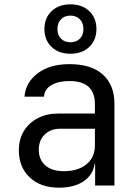

<svg xmlns="http://www.w3.org/2000/svg" viewBox="-20 -856 640 886"><path d="M252 10Q167 10 117 -37.5Q67 -85 67 -162Q67 -213 90 -251Q113 -289 154 -310.5Q195 -332 248 -332H418V-375Q418 -482 301 -482Q249 -482 217 -463Q185 -444 183 -410H93Q98 -475 153.5 -517.5Q209 -560 301 -560Q401 -560 454.5 -512Q508 -464 508 -378V0H419V-100H417Q409 -49 366 -19.5Q323 10 252 10ZM274 -66Q340 -66 379 -98Q418 -130 418 -185V-262H258Q214 -262 186.5 -235.5Q159 -209 159 -165Q159 -119 189.5 -92.5Q220 -66 274 -66ZM305 -608Q251 -608 218 -639.5Q185 -671 185 -722Q185 -773 218 -804.5Q251 -836 305 -836Q359 -836 392 -804.5Q425 -773 425 -722Q425 -671 392 -639.5Q359 -608 305 -608ZM305 -661Q332 -661 348.5 -677.5Q365 -694 365 -722Q365 -750 348.5 -767Q332 -784 305 -784Q278 -784 261.5 -767Q245 -750 245 -722Q245 -694 261.5 -677.5Q278 -661 305 -661Z"/></svg>

Font: JetBrainsMono Nerd Font Mono
Style: Regular
Weight: 400
Monospace: yes
Designer: Philipp Nurullin, Konstantin Bulenkov
Foundry: JetBrains
Version: Version 2.304; ttfautohint (v1.8.4.7-5d5b);Nerd Fonts 2.3.0